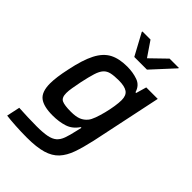

<svg xmlns="http://www.w3.org/2000/svg" viewBox="-271 -835 1146 1146"><g transform="rotate(45 302.5 -262.0)"><path d="M186 206Q138 206 88.5 203Q39 200 10 196L28 112Q60 114 102.5 115.5Q145 117 179 117Q233 117 266 110.5Q299 104 317.5 88Q336 72 346.5 43Q357 14 367 -32Q369 -40 371 -49Q373 -58 375 -66H369Q341 -24 298 -10Q255 4 201 4Q125 4 90 -23Q55 -50 55 -121Q55 -147 59.5 -180.5Q64 -214 73 -255Q94 -357 123.5 -414Q153 -471 197.5 -494.5Q242 -518 310 -518Q359 -518 399.5 -503.5Q440 -489 453 -444H459L478 -510H575L481 -63Q465 9 447 60Q429 111 399 143.5Q369 176 318 191Q267 206 186 206ZM262 -89Q304 -89 328.5 -99Q353 -109 370 -130Q381 -143 391 -170.5Q401 -198 409.5 -231.5Q418 -265 423 -297.5Q428 -330 428 -352Q428 -392 405 -408Q382 -424 333 -424Q294 -424 269 -418.5Q244 -413 228.5 -396Q213 -379 202.5 -345.5Q192 -312 180 -256Q173 -220 168.5 -194Q164 -168 164 -149Q164 -110 186 -99.5Q208 -89 262 -89ZM299 -588 225 -725 226 -730H294L358 -636L455 -730H534L532 -725L406 -588Z"/></g></svg>

Font: Saira Medium
Style: Italic
Weight: 500
Italic angle: -12°
Designer: Hector Gatti with collaboration of the Omnibus-Type team
Foundry: Omnibus-Type
Version: Version 1.100; ttfautohint (v1.8.3)